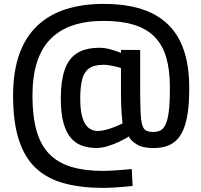

<svg xmlns="http://www.w3.org/2000/svg" viewBox="-20 -745 1015 971"><path d="M503.4 205.3Q392.4 205.3 307.2 182.8Q222 160.4 164 107.6Q106 54.9 76.1 -35.6Q46.2 -126 46.2 -261Q46.2 -383 77.6 -470.8Q109.1 -558.6 168.7 -614.9Q228.3 -671.3 312.8 -698.3Q397.4 -725.3 503.4 -725.3Q653.2 -725.3 748.9 -678Q844.5 -630.6 890.7 -537.2Q936.9 -443.9 936.9 -305V-293.6Q936.9 -221.7 928.9 -170.6Q920.9 -119.5 905.7 -85.6Q890.4 -51.7 868.3 -32.2Q846.3 -12.7 818 -4.5Q789.7 3.7 755.1 3.7Q700 3.7 669.4 -16.2Q638.9 -36.1 631.8 -54.9Q612.5 -42.5 584.4 -29Q556.2 -15.4 525.4 -6Q494.6 3.4 467.8 3.4Q430.3 3.4 397.6 -7.4Q364.8 -18.1 340.2 -45.5Q315.6 -72.8 301.5 -121.8Q287.5 -170.8 287.5 -248Q287.5 -330.9 305.7 -387.9Q323.8 -444.9 366.8 -474.1Q409.8 -503.4 485.5 -503.4Q510 -503.4 541.1 -494.7Q572.2 -486 591.8 -477.6V-492.5H688.9V-305.6Q688.9 -228 690.8 -181.8Q692.7 -135.7 699.2 -113.5Q705.7 -91.3 719 -84.5Q732.4 -77.7 755.7 -77.7Q775.2 -77.7 790.6 -85Q806 -92.2 816.8 -114.4Q827.7 -136.6 833.4 -179.5Q839.1 -222.4 839.1 -293.6V-306Q839.1 -393.1 820.1 -456.3Q801.2 -519.5 760.6 -560Q720 -600.6 656.5 -619.9Q593.1 -639.3 503.4 -639.3Q413.8 -639.3 346.4 -616.1Q279 -592.8 233.8 -546.1Q188.7 -499.4 166.4 -428.3Q144.1 -357.2 144.1 -261Q144.1 -157.7 164.5 -85.1Q184.9 -12.4 228.2 32.6Q271.5 77.7 339.5 98.5Q407.5 119.3 503.4 119.3Q520.9 119.3 546.2 117.8Q571.5 116.3 598.6 114.1Q625.6 111.9 646.4 109.9L650.6 195.6Q630.9 197.6 603.7 200Q576.5 202.3 549.9 203.8Q523.3 205.3 503.4 205.3ZM474.7 -82.6Q493.4 -82.6 516.2 -88.7Q539.1 -94.7 561.4 -103.7Q583.8 -112.7 599.7 -120.7Q597.7 -139.4 595.6 -164Q593.6 -188.5 592.7 -215.4Q591.8 -242.3 591.8 -268V-401.1Q575.1 -406.3 549.1 -411.8Q523.2 -417.4 504.4 -417.4Q455.3 -417.4 429.9 -398.7Q404.4 -380 395.1 -342Q385.8 -304.1 385.8 -246.9Q385.8 -198.3 392.9 -166.4Q399.9 -134.5 412.1 -116.3Q424.2 -98.1 440.5 -90.4Q456.8 -82.6 474.7 -82.6Z"/></svg>

Font: TitilliumWeb ExtraLight
Style: Regular
Weight: 400
Designer: Mohamed Gaber, Accademia di Belle Arti di Urbino and others
Foundry: Kief Type Foundry, Accademia di Belle Arti di Urbino and others
Version: Version 3.000; ttfautohint (v1.8.2)